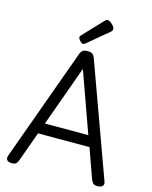

<svg xmlns="http://www.w3.org/2000/svg" viewBox="-161 -1246 1078 1363"><g transform="rotate(15 377.5 -565.0)"><path d="M61 14Q35 14 25.5 1.5Q16 -11 23 -31L321 -854Q329 -877 341 -885.5Q353 -894 377 -894Q401 -894 412.5 -885.5Q424 -877 432 -854L731 -31Q739 -11 728 1.5Q717 14 691 14Q669 14 659.5 5.5Q650 -3 642 -23L565 -239H187L109 -23Q102 -3 92.5 5.5Q83 14 61 14ZM216 -319H535L376 -763ZM331 -935Q321 -935 307.5 -949Q294 -963 294 -973Q294 -977 295 -980.5Q296 -984 302 -990L437 -1133Q442 -1138 446.5 -1141Q451 -1144 456 -1144Q466 -1144 479 -1135Q492 -1126 501.5 -1114Q511 -1102 511 -1092Q511 -1085 508.5 -1080Q506 -1075 496 -1067L350 -945Q344 -941 339.5 -938Q335 -935 331 -935Z"/></g></svg>

Font: Playwrite HR Lijeva
Style: Regular
Weight: 400
Designer: Veronika Burian, José Scaglione
Foundry: TypeTogether
Version: Version 1.002